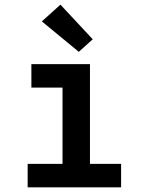

<svg xmlns="http://www.w3.org/2000/svg" viewBox="-20 -806 640 826"><path d="M99 0V-101H249V-429H115V-530H367V-101H501V0ZM319 -583 160 -714 240 -786 379 -637Z"/></svg>

Font: Iosevka Slab Extended
Style: Bold
Weight: 700
Width: 7
Monospace: yes
Designer: Belleve Invis
Foundry: Belleve Invis
Version: Version 11.1.0; ttfautohint (v1.8.3)